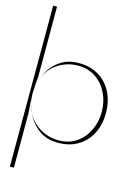

<svg xmlns="http://www.w3.org/2000/svg" viewBox="-145 -845 821 1153"><g transform="rotate(15 265.5 -268.5)"><path d="M36 232 37 -769H61V-333L54 -263Q64 -317 91 -366Q118 -415 164.5 -445.5Q211 -476 277 -476Q349 -476 401 -444Q453 -412 481.5 -356Q510 -300 510 -227Q510 -155 481.5 -99.5Q453 -44 401 -12.5Q349 19 277 19Q211 19 165 -11.5Q119 -42 92 -90Q65 -138 55 -190L61 -106V232ZM277 4Q340 4 386.5 -27.5Q433 -59 458.5 -112Q484 -165 484 -227Q484 -291 458 -344Q432 -397 385.5 -428.5Q339 -460 277 -460Q217 -460 166 -432Q115 -404 84.5 -351.5Q54 -299 54 -227Q54 -157 84.5 -105Q115 -53 166 -24.5Q217 4 277 4Z"/></g></svg>

Font: Panamera Thin
Style: Regular
Weight: 100
Designer: Bastien Sozeau
Foundry: NBR — Bastien Sozeau
Version: Version 3.003;gftools[0.9.33]